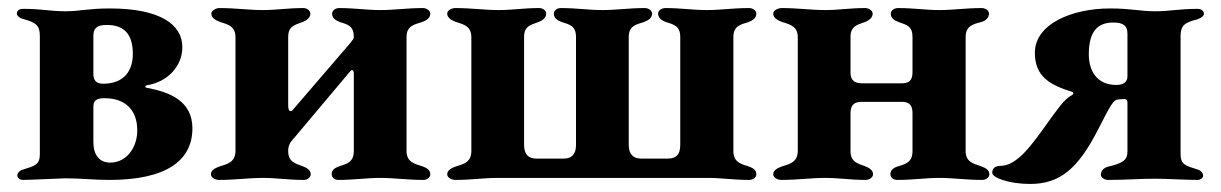

<svg xmlns="http://www.w3.org/2000/svg" viewBox="-20 -444 3033 477"><path d="M37 -397C70 -388 79 -381 79 -354V-61C79 -35 67 -32 38 -23C29 -21 23 -14 23 -8C23 -2 29 3 37 3C53 3 111 0 142 -1C182 -1 212 3 252 3C393 3 458 -45 458 -125C458 -192 404 -215 344 -226C339 -227 341 -232 344 -232C396 -240 433 -279 433 -327C433 -383 378 -423 253 -423C198 -423 179 -416 143 -416C104 -416 85 -422 37 -422C29 -422 22 -418 22 -411C22 -406 26 -400 37 -397ZM240 -200C290 -200 321 -172 321 -120C321 -76 293 -40 254 -40C227 -40 212 -59 212 -91V-180C212 -198 226 -200 240 -200ZM245 -382C286 -382 310 -362 310 -310C310 -269 289 -236 236 -236C220 -236 212 -244 212 -259V-355C212 -373 220 -382 245 -382Z M524 3C564 3 598 -2 633 -2C668 -2 695 3 735 3C743 3 752 -3 752 -11C752 -21 743 -27 732 -31C713 -38 696 -42 696 -69C696 -81 700 -90 708 -98L851 -268C852 -269 853 -270 854 -270C857 -270 859 -267 859 -262V-69C859 -42 843 -37 823 -31C812 -27 804 -22 804 -11C804 -2 813 3 820 3C860 3 890 -2 925 -2C960 -2 992 3 1032 3C1039 3 1049 -2 1049 -11C1049 -22 1040 -27 1029 -31C1009 -37 990 -42 990 -69V-352C990 -379 1008 -383 1028 -389C1039 -393 1049 -399 1049 -410C1049 -418 1039 -424 1031 -424C991 -424 960 -419 925 -419C890 -419 862 -424 822 -424C814 -424 805 -418 805 -410C805 -399 814 -393 825 -389C845 -383 859 -379 859 -352C859 -347 854 -343 851 -338L710 -174C707 -170 704 -168 702 -168C698 -168 696 -173 696 -182V-352C696 -379 712 -382 731 -389C742 -393 751 -400 751 -410C751 -418 742 -424 734 -424C694 -424 668 -419 633 -419C598 -419 565 -424 525 -424C517 -424 505 -418 505 -410C505 -399 517 -393 528 -389C548 -383 565 -378 565 -351V-70C565 -42 547 -37 527 -31C516 -27 504 -22 504 -11C504 -2 516 3 524 3Z M1114 -389C1134 -383 1151 -378 1151 -351V-69C1151 -42 1134 -37 1114 -31C1103 -27 1091 -22 1091 -11C1091 -2 1103 3 1111 3C1151 3 1182 -2 1215 -2H1740C1773 -2 1801 3 1841 3C1849 3 1859 -2 1859 -11C1859 -22 1850 -27 1839 -31C1819 -37 1802 -42 1802 -69V-352C1802 -379 1819 -383 1839 -389C1850 -393 1859 -399 1859 -410C1859 -419 1849 -424 1841 -424C1801 -424 1771 -419 1736 -419C1701 -419 1672 -424 1633 -424C1625 -424 1615 -419 1615 -410C1615 -399 1624 -393 1635 -389C1655 -383 1670 -379 1670 -352V-84C1670 -59 1659 -50 1639 -50H1573C1555 -50 1542 -59 1542 -84V-352C1542 -379 1559 -383 1579 -389C1590 -393 1600 -399 1600 -410C1600 -419 1590 -424 1582 -424C1542 -424 1512 -419 1477 -419C1442 -419 1413 -424 1373 -424C1365 -424 1356 -419 1356 -410C1356 -399 1365 -393 1376 -389C1396 -383 1411 -379 1411 -352V-84C1411 -59 1399 -50 1380 -50H1313C1294 -50 1282 -59 1282 -84V-352C1282 -379 1298 -382 1317 -389C1328 -393 1337 -400 1337 -410C1337 -418 1328 -424 1320 -424C1280 -424 1254 -419 1219 -419C1184 -419 1151 -424 1111 -424C1103 -424 1091 -419 1091 -410C1091 -399 1103 -393 1114 -389Z M1901 -410C1901 -399 1913 -393 1924 -389C1944 -383 1962 -378 1962 -351V-70C1962 -42 1944 -37 1924 -31C1913 -27 1901 -22 1901 -11C1901 -2 1913 3 1921 3C1961 3 1995 -2 2030 -2C2065 -2 2092 3 2131 3C2139 3 2149 -3 2149 -11C2149 -21 2140 -27 2129 -31C2110 -38 2093 -42 2093 -69V-163C2093 -186 2105 -191 2122 -191H2219C2236 -191 2247 -186 2247 -163V-69C2247 -42 2232 -37 2212 -31C2201 -28 2192 -22 2192 -11C2192 -2 2201 3 2209 3C2249 3 2279 -2 2314 -2C2349 -2 2380 3 2420 3C2428 3 2438 -2 2438 -11C2438 -22 2428 -27 2417 -31C2397 -38 2379 -42 2379 -69V-352C2379 -379 2397 -384 2417 -389C2428 -392 2437 -399 2437 -410C2437 -419 2427 -424 2419 -424C2379 -424 2349 -419 2314 -419C2279 -419 2251 -424 2211 -424C2203 -424 2193 -419 2193 -410C2193 -399 2202 -393 2213 -389C2233 -382 2247 -379 2247 -352V-264C2247 -241 2235 -237 2219 -237H2123C2107 -237 2093 -241 2093 -264V-352C2093 -379 2109 -382 2128 -389C2139 -393 2148 -400 2148 -410C2148 -418 2138 -424 2130 -424C2090 -424 2065 -419 2030 -419C1995 -419 1962 -424 1922 -424C1914 -424 1901 -419 1901 -410Z M2445 -15C2445 -2 2488 13 2539 13C2613 13 2658 -24 2709 -124C2739 -183 2746 -196 2758 -197L2773 -198C2779 -198 2781 -194 2781 -189V-67C2781 -45 2767 -38 2733 -30C2722 -27 2715 -20 2715 -10C2715 -2 2725 3 2733 3C2777 3 2809 0 2850 0C2879 0 2927 3 2955 3C2963 3 2969 -2 2969 -8C2969 -14 2963 -21 2955 -23C2926 -32 2913 -35 2913 -61V-354C2913 -381 2923 -388 2955 -396C2966 -400 2971 -405 2971 -410C2971 -417 2964 -422 2956 -422C2907 -422 2889 -416 2849 -416C2812 -416 2791 -423 2738 -423C2642 -423 2551 -384 2551 -313C2551 -254 2588 -233 2643 -216C2648 -214 2648 -210 2642 -207C2624 -198 2606 -171 2582 -138C2546 -88 2508 -32 2466 -32C2454 -32 2445 -27 2445 -15ZM2685 -309C2685 -372 2712 -388 2746 -388C2771 -388 2781 -380 2781 -360V-254C2781 -241 2772 -233 2753 -233C2706 -233 2685 -267 2685 -309Z"/></svg>

Font: EB Garamond
Style: Bold
Weight: 700
Designer: Georg Duffner and Octavio Pardo
Foundry: Georg Duffner
Version: Version 1.000;PS 001.000;hotconv 1.0.88;makeotf.lib2.5.64775